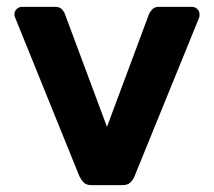

<svg xmlns="http://www.w3.org/2000/svg" viewBox="-20 -540 624 560"><path d="M247 0Q232 0 224.5 -7.5Q217 -15 212 -25L24 -489Q22 -493 22 -498Q22 -507 28.5 -513.5Q35 -520 44 -520H141Q154 -520 160.5 -513Q167 -506 169 -500L292 -170L415 -500Q418 -506 424.5 -513Q431 -520 443 -520H540Q549 -520 555.5 -513.5Q562 -507 562 -498Q562 -493 561 -489L372 -25Q368 -15 360 -7.5Q352 0 337 0Z"/></svg>

Font: Rubik SemiBold
Style: Regular
Weight: 600
Designer: Hubert and Fischer
Foundry: Hubert and Fischer
Version: Version 2.300;gftools[0.9.30]